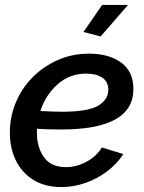

<svg xmlns="http://www.w3.org/2000/svg" viewBox="-20 -750 585 780"><path d="M229 10Q163 10 116 -19Q69 -48 44.5 -98Q20 -148 20 -211Q20 -275 44 -333Q68 -391 112 -435.5Q156 -480 214.5 -506Q273 -532 342 -532Q423 -532 472.5 -495.5Q522 -459 522 -388Q522 -224 229 -224Q209 -224 184 -224.5Q159 -225 130 -227Q130 -218 130 -209Q130 -152 158.5 -111.5Q187 -71 248 -71Q290 -71 330.5 -92.5Q371 -114 394 -151L481 -124Q456 -85 416 -54.5Q376 -24 327.5 -7Q279 10 229 10ZM330 -451Q263 -451 214 -407.5Q165 -364 144 -299Q169 -298 190.5 -297Q212 -296 231 -296Q337 -296 378.5 -320.5Q420 -345 420 -385Q420 -418 395.5 -434.5Q371 -451 330 -451ZM389 -602 319 -620 395 -730H500Z"/></svg>

Font: Raleway SemiBold
Style: Italic
Weight: 600
Italic angle: -12°
Designer: Matt McInerney, Pablo Impallari, Rodrigo Fuenzalida
Foundry: Matt McInerney, Pablo Impallari, Rodrigo Fuenzalida
Version: Version 4.026